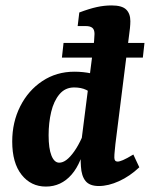

<svg xmlns="http://www.w3.org/2000/svg" viewBox="-20 -678 552 707"><path d="M149 9Q94 9 59.5 -34.5Q25 -78 25 -157Q25 -228 54.5 -286.5Q84 -345 136 -379.5Q188 -414 254 -414Q286 -414 317 -407.5Q348 -401 371 -393L335 -324Q316 -338 297.5 -347Q279 -356 253 -356Q220 -356 199 -331Q178 -306 168.5 -266Q159 -226 159 -180Q159 -131 169.5 -105Q180 -79 198 -79Q211 -79 224.5 -89Q238 -99 253 -120Q268 -141 282 -172L297 -165Q282 -79 243.5 -35Q205 9 149 9ZM344 7Q310 7 295 -11.5Q280 -30 278 -65Q277 -78 277 -100Q277 -122 277 -137L323 -499Q325 -510 326.5 -527.5Q328 -545 328 -553Q328 -569 320 -575.5Q312 -582 296 -582H266L272 -632Q309 -646 336.5 -652Q364 -658 391 -658Q429 -658 444.5 -643Q460 -628 460 -600Q460 -589 458.5 -574Q457 -559 455 -546L405 -148Q404 -136 402.5 -122.5Q401 -109 401 -98Q401 -83 413 -83Q420 -83 433 -88.5Q446 -94 471 -109L493 -62Q458 -29 418.5 -11Q379 7 344 7ZM208 -466 214 -520H512L506 -466Z"/></svg>

Font: Rasa
Style: Bold Italic
Weight: 700
Italic angle: -7.10001°
Designer: Anna Giedrys (Yrsa+Rasa design), David Brezina (Yrsa art-direction, Rasa art-direction, design)
Foundry: Rosetta Type Foundry
Version: Version 2.004